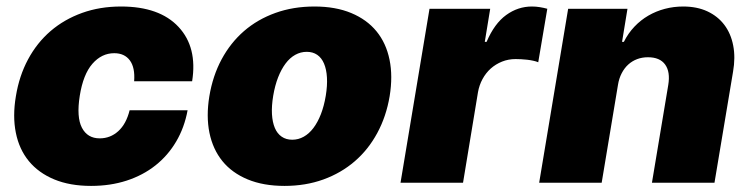

<svg xmlns="http://www.w3.org/2000/svg" viewBox="-20 -573 2351 602"><path d="M29.8 -271.3Q40.1 -334.9 68 -386.9Q95.9 -438.9 138.7 -475.7Q181.5 -512.4 237.4 -532.5Q293.3 -552.6 359.4 -552.6Q480.1 -552.6 539.8 -488.6Q599.4 -424.7 582.4 -318.2H400.6Q403.8 -361.2 387.1 -383.7Q370.4 -406.2 338.1 -406.2Q298.7 -406.2 269.7 -373Q240.8 -339.8 230.1 -272.7Q219.5 -205.6 236.9 -172.4Q254.3 -139.2 292.6 -139.2Q326 -139.2 350.9 -161.8Q375.7 -184.3 386.4 -227.3H568.2Q558.2 -172.9 532.3 -129.1Q506.4 -85.2 467.3 -54.3Q428.3 -23.4 377.1 -6.7Q326 9.9 265.6 9.9Q199.2 9.9 150 -10.5Q100.9 -30.9 70.5 -67.8Q40.1 -104.8 29.7 -156.6Q19.2 -208.5 29.8 -271.3Z M636.4 -271.3Q647 -335.2 674.9 -387.1Q702.8 -438.9 745.2 -475.7Q787.6 -512.4 843.6 -532.5Q899.5 -552.6 965.9 -552.6Q1032.3 -552.6 1081.3 -532.1Q1130.3 -511.7 1160.5 -474.8Q1190.7 -437.9 1201.3 -386Q1212 -334.2 1201.7 -271.3Q1191.1 -208.1 1163 -156.1Q1134.9 -104 1092.3 -67.3Q1049.7 -30.5 994 -10.3Q938.2 9.9 872.2 9.9Q805.8 9.9 756.6 -10.5Q707.4 -30.9 677.4 -67.8Q647.4 -104.8 636.7 -156.6Q626.1 -208.5 636.4 -271.3ZM896.3 -134.9Q915.5 -134.9 932.4 -144.4Q949.2 -153.8 962.7 -171.7Q976.2 -189.6 986.2 -215.2Q996.1 -240.8 1001.4 -272.7Q1006.7 -304.7 1005.1 -330.3Q1003.6 -355.8 995.9 -373.8Q988.3 -391.7 974.6 -401.1Q960.9 -410.5 941.8 -410.5Q922.6 -410.5 905.7 -401.1Q888.8 -391.7 875.4 -373.8Q861.9 -355.8 851.9 -330.3Q842 -304.7 836.6 -272.7Q831.3 -240.8 832.7 -215.2Q834.2 -189.6 841.8 -171.7Q849.4 -153.8 863.3 -144.4Q877.1 -134.9 896.3 -134.9Z M1235.8 0 1326.7 -545.5H1517L1500 -441.8H1505.7Q1530.2 -499.3 1567.1 -525.9Q1604 -552.6 1647.7 -552.6Q1660.5 -552.6 1672.4 -550.6Q1684.3 -548.7 1696 -545.5L1667.6 -377.8Q1660.9 -380.7 1651.8 -382.6Q1642.8 -384.6 1633.2 -385.7Q1623.6 -386.7 1614 -387.3Q1604.4 -387.8 1596.6 -387.8Q1573.9 -387.8 1554 -379.8Q1534.1 -371.8 1518.6 -358Q1503.2 -344.1 1492.9 -325.1Q1482.6 -306.1 1478.7 -284.1L1431.8 0Z M1670.5 0 1761.4 -545.5H1947.4L1930.4 -441.8H1936.1Q1949.6 -468.8 1969.1 -489.3Q1988.6 -509.9 2012.8 -524Q2036.9 -538 2064.6 -545.3Q2092.3 -552.6 2122.2 -552.6Q2165.5 -552.6 2198.2 -537.3Q2230.8 -522 2251.2 -494.9Q2271.7 -467.7 2278.9 -430.2Q2286.2 -392.8 2278.4 -348L2220.2 0H2024.1L2075.3 -306.8Q2082 -347.7 2065.5 -370.6Q2049 -393.5 2011.4 -393.5Q1993.3 -393.5 1977.6 -387.6Q1962 -381.7 1949.8 -370.6Q1937.5 -359.4 1929.2 -343.2Q1920.8 -327.1 1917.6 -306.8L1866.5 0Z"/></svg>

Font: Inter P Black
Style: Italic
Weight: 900
Italic angle: -9.40001°
Designer: Rasmus Andersson
Foundry: rsms
Version: Version 3.018;git-588b23468